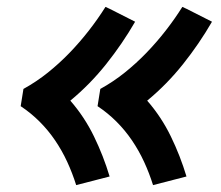

<svg xmlns="http://www.w3.org/2000/svg" viewBox="-20 -623 640 557"><path d="M424 -86Q413 -121 398 -153.5Q383 -186 363 -215.5Q343 -245 318 -270Q293 -295 263 -315L271 -365Q309 -386 342 -412.5Q375 -439 404.5 -469.5Q434 -500 460.5 -534Q487 -568 509 -603L522 -597L595 -560Q558 -496 511 -437Q464 -378 407 -331Q448 -284 475.5 -227.5Q503 -171 521 -111ZM201 -86Q190 -121 175 -153.5Q160 -186 140 -215.5Q120 -245 95 -270Q70 -295 40 -315L48 -365Q86 -386 119 -412.5Q152 -439 181.5 -469.5Q211 -500 237.5 -534Q264 -568 286 -603L299 -597L372 -560Q335 -496 288 -437Q241 -378 184 -331Q225 -284 252.5 -227.5Q280 -171 298 -111Z"/></svg>

Font: Iosevka Heavy Extended
Style: Italic
Weight: 900
Width: 7
Italic angle: -9°
Monospace: yes
Designer: Belleve Invis
Foundry: Belleve Invis
Version: Version 32.5.0; ttfautohint (v1.8.4)